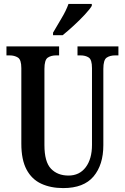

<svg xmlns="http://www.w3.org/2000/svg" viewBox="-20 -951 637 981"><path d="M303 10Q239 10 190.5 -12.5Q142 -35 115.5 -85Q89 -135 89 -217V-603Q89 -646 71.5 -657Q54 -668 29 -668H13V-714H282V-668H267Q241 -668 224 -656.5Q207 -645 207 -599V-210Q207 -124 240.5 -89Q274 -54 330 -54Q386 -54 418 -96.5Q450 -139 450 -211V-603Q450 -646 433.5 -657Q417 -668 391 -668H376V-714H585V-668H569Q542 -668 525 -656.5Q508 -645 508 -599V-209Q508 -109 458 -49.5Q408 10 303 10ZM251 -784Q271 -819 294.5 -858Q318 -897 330 -931H449V-921Q439 -904 413.5 -876.5Q388 -849 357 -820.5Q326 -792 300 -771H251Z"/></svg>

Font: Noto Serif Bengali ExtraCondensed SemiBold
Style: Regular
Weight: 600
Width: 2
Designer: Juan Bruce, Universal Thirst, Indian Type Foundry and the Monotype Design Team.
Foundry: Monotype Imaging Inc.
Version: Version 2.003; ttfautohint (v1.8.4.7-5d5b)